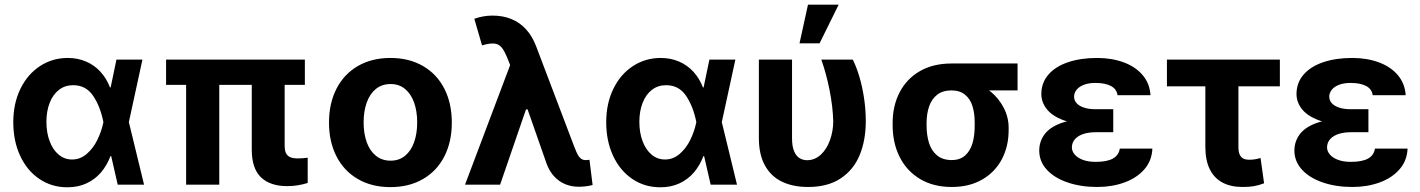

<svg xmlns="http://www.w3.org/2000/svg" viewBox="-20 -783 6021 814"><path d="M36.3 -265.2Q36.3 -344.3 66.6 -406.5Q97 -468.6 149.8 -503Q202.5 -537.3 267.2 -537.3Q309.5 -537.3 344.9 -522.1Q380.3 -506.9 405.9 -478.8Q431.6 -450.8 446.5 -412.1H490.3L526 -266.6L590.8 0H479.1L418.1 -266.6Q405.1 -331.9 374.8 -376.8Q344.4 -421.8 290.1 -421.8Q255.4 -421.8 229.9 -402Q204.4 -382.3 190.6 -347Q176.8 -311.7 176.8 -266.2Q176.8 -220.5 190.6 -184.1Q204.3 -147.7 228.9 -127.3Q253.4 -106.8 285.4 -106.8Q320.7 -106.8 348.3 -131Q375.9 -155.2 393 -190.5Q410.2 -225.9 418.1 -263.8L473.7 -530.4H583.9L526 -263.8L490.3 -121.2H448.3Q433.5 -81.9 408.5 -52.4Q383.5 -22.9 347.3 -5.9Q311.1 11.2 264.8 11Q198.6 10.8 146.7 -24.5Q94.7 -59.7 65.5 -122.4Q36.3 -185.1 36.3 -265.2Z M1272.5 -423.3H684.1V-530.4H1272.5ZM909.6 0H769.1V-530.4H909.6ZM1186.8 -530.4V-164.7Q1187 -143.6 1193.2 -132.3Q1199.4 -121 1211.5 -116.2Q1223.5 -111.3 1243.1 -111.3Q1255.6 -111.3 1264.5 -112.3Q1273.4 -113.3 1284.5 -114.3V-7.3L1283.1 -6.9Q1262.9 -0.7 1241.9 2.7Q1220.9 6.1 1197.4 6.1Q1125.6 6.1 1086.6 -31.1Q1047.6 -68.2 1047.4 -147.9V-530.4Z M1374.8 -263.2Q1374.8 -344.9 1406.6 -406.9Q1438.3 -468.9 1497.3 -503.1Q1556.2 -537.3 1635.3 -537.3Q1714.4 -537.3 1773.3 -503.1Q1832.3 -468.9 1863.9 -406.9Q1895.5 -344.9 1895.5 -263.2Q1895.5 -181.9 1863.9 -120Q1832.3 -58.1 1773.3 -23.9Q1714.4 10.3 1635.3 10.3Q1556.2 10.3 1497.3 -23.9Q1438.3 -58.1 1406.6 -120Q1374.8 -181.9 1374.8 -263.2ZM1748.7 -264Q1748.7 -311.1 1735.7 -347.9Q1722.7 -384.7 1697.4 -405.7Q1672.1 -426.7 1636.1 -426.7Q1599.3 -426.7 1573.6 -405.9Q1547.9 -385.1 1534.7 -348.2Q1521.6 -311.3 1521.6 -264Q1521.6 -216.9 1534.7 -180.2Q1547.9 -143.6 1573.6 -122.7Q1599.3 -101.8 1636.1 -101.8Q1672.1 -101.8 1697.4 -122.7Q1722.7 -143.6 1735.7 -180.3Q1748.7 -217.1 1748.7 -264Z M2298.2 -86.8 2206.9 -347.4 2150.2 -489 2130.2 -538.7Q2117.7 -569.4 2105.5 -583.2Q2093.2 -597 2074.5 -598.5Q2055.7 -599.9 2023.6 -590.7L1990.9 -703.3Q2009 -710 2028.2 -713.4Q2047.4 -716.9 2068.5 -716.9Q2112.3 -716.9 2148.2 -702.2Q2184.1 -687.5 2210.4 -658.5Q2236.7 -629.5 2252.6 -587.8L2415.2 -159.5Q2415.6 -158.2 2416.3 -156.9Q2424.1 -136.3 2430.3 -125.6Q2436.5 -114.9 2444.2 -109.6Q2452 -104.2 2464.1 -104.2Q2466.1 -104.2 2468.2 -104.4Q2470.3 -104.5 2472.4 -104.9Q2475.4 -105.1 2479.1 -105.6L2492.4 1.2Q2481.8 4.4 2465.5 6.6Q2449.1 8.8 2434.7 8.8Q2402.9 8.8 2376.4 -2.1Q2350 -13 2330.1 -34.4Q2310.2 -55.7 2298.2 -86.8ZM2161.8 -557.5 2251.4 -319.2H2210L2100.2 0H1951.5Z M2550.1 -265.2Q2550.1 -344.3 2580.4 -406.5Q2610.8 -468.6 2663.6 -503Q2716.3 -537.3 2781 -537.3Q2823.3 -537.3 2858.7 -522.1Q2894.1 -506.9 2919.7 -478.8Q2945.4 -450.8 2960.3 -412.1H3004.1L3039.8 -266.6L3104.6 0H2992.9L2931.9 -266.6Q2918.9 -331.9 2888.6 -376.8Q2858.3 -421.8 2804 -421.8Q2769.2 -421.8 2743.7 -402Q2718.2 -382.3 2704.4 -347Q2690.6 -311.7 2690.6 -266.2Q2690.6 -220.5 2704.4 -184.1Q2718.1 -147.7 2742.7 -127.3Q2767.2 -106.8 2799.2 -106.8Q2834.5 -106.8 2862.1 -131Q2889.7 -155.2 2906.8 -190.5Q2924 -225.9 2931.9 -263.8L2987.6 -530.4H3097.7L3039.8 -263.8L3004.1 -121.2H2962.1Q2947.3 -81.9 2922.3 -52.4Q2897.3 -22.9 2861.1 -5.9Q2824.9 11.2 2778.6 11Q2712.4 10.8 2660.5 -24.5Q2608.5 -59.7 2579.3 -122.4Q2550.1 -185.1 2550.1 -265.2Z M3337.9 -530.4V-196.6Q3337.9 -163.2 3346.5 -142.4Q3355.1 -121.7 3369.3 -112.8Q3383.4 -103.8 3401.7 -103.8Q3434.5 -103.8 3459.8 -127.2Q3485.1 -150.7 3498.7 -188.7Q3512.4 -226.7 3512.6 -269.3Q3510.7 -331.5 3497.1 -400.7Q3483.4 -469.9 3462 -530.4H3595.4Q3610.5 -500.6 3623.2 -458.5Q3635.8 -416.4 3643.2 -367.2Q3650.6 -317.9 3650.6 -269.3Q3650.4 -188.1 3624.7 -125.6Q3598.9 -63.1 3544.2 -26.7Q3489.5 9.7 3406 9.7Q3341.8 9.7 3295.3 -12.7Q3248.8 -35 3223.1 -81.4Q3197.3 -127.8 3197.3 -198V-530.4ZM3405.5 -763.1H3535.5L3454.6 -599.2H3369.6Z M4013.9 -513.8Q4019.9 -511.5 4025.8 -505.6Q4031.8 -499.8 4039.6 -491.7Q4047.8 -479 4056.5 -469Q4065.3 -459.1 4078.1 -449.7Q4090.8 -440.2 4108.4 -434.9Q4146.6 -422.3 4180.9 -393.8Q4215.2 -365.3 4235.7 -325.4Q4256.2 -285.5 4256.2 -241.7V-232Q4256.4 -163.6 4227.9 -108.9Q4199.4 -54.1 4144.7 -22.2Q4090.1 9.7 4015.2 9.7Q3936.9 9.7 3880.4 -24.3Q3823.9 -58.3 3794.3 -117.3Q3764.6 -176.4 3764.4 -251.4V-262.4Q3764.6 -334.7 3794.1 -391.6Q3823.5 -448.6 3879.6 -481.2Q3935.8 -513.8 4013.9 -513.8ZM4015.2 -104.4Q4050 -104.4 4071.7 -123.8Q4093.4 -143.2 4103 -175.8Q4112.5 -208.3 4112.3 -251.4V-262.4Q4112.5 -301.9 4103 -332.8Q4093.4 -363.6 4071.2 -381.7Q4049 -399.7 4013.9 -399.7Q3977 -399.7 3953.6 -381.7Q3930.3 -363.6 3919.4 -332.7Q3908.5 -301.7 3908.3 -262.4V-251.4Q3908.5 -208.1 3919 -175.7Q3929.5 -143.2 3953.2 -123.8Q3976.9 -104.4 4015.2 -104.4ZM4294 -399.7H4013.9V-513.8H4294Z M4699.7 -277.8V-222.4H4624.9Q4597 -222.4 4574.5 -215.5Q4552 -208.6 4538.3 -193.9Q4524.5 -179.2 4524.3 -158.3Q4524.5 -141.5 4536.5 -127.6Q4548.6 -113.6 4571.1 -105.2Q4593.7 -96.8 4625 -96.8Q4673.4 -96.8 4698.4 -110.9Q4723.4 -125.1 4727.5 -153.1H4865.6Q4863.4 -101.5 4831.4 -64.9Q4799.3 -28.3 4746.8 -9.3Q4694.4 9.7 4631.8 9.7Q4562.6 9.7 4506.7 -9.3Q4450.8 -28.2 4418.4 -63.2Q4386.1 -98.2 4385.9 -144.4Q4386.1 -183.4 4408.3 -213.3Q4430.6 -243.2 4477 -260.5Q4523.5 -277.8 4594.5 -277.8ZM4394.8 -384.3Q4395 -432.5 4425.1 -467Q4455.2 -501.6 4508.6 -519.4Q4561.9 -537.3 4631.2 -537.3Q4694 -537.3 4744.6 -518.4Q4795.3 -499.5 4825.1 -463.7Q4854.9 -427.9 4857.5 -379.3H4717.8Q4714.3 -405.4 4690 -418.4Q4665.6 -431.4 4624.2 -431.4Q4595.7 -431.4 4575.4 -423.6Q4555 -415.8 4544.4 -402.5Q4533.8 -389.2 4533.6 -373.4Q4533.8 -357 4544.7 -345.2Q4555.6 -333.3 4576 -326.7Q4596.4 -320 4624.9 -320H4699.7V-257.3H4594.5Q4528.9 -257.3 4484 -275.1Q4439.1 -292.9 4417 -321.5Q4395 -350.1 4394.8 -384.3Z M5406.1 -417.1H4927.3V-530.4H5406.1ZM5230.4 -530.4V-159.5Q5230.4 -139 5236 -127.2Q5241.6 -115.4 5251.4 -110.6Q5261.1 -105.8 5276.7 -105.8Q5290.6 -105.8 5301.9 -107.9Q5313.2 -109.9 5324.2 -113.2L5339.2 -5.9Q5316.1 2.9 5295.7 6.3Q5275.3 9.7 5247.9 9.7Q5197.5 9.7 5162.3 -9.3Q5127.2 -28.2 5108.7 -66Q5090.2 -103.7 5090.2 -160.6V-530.4Z M5781.5 -277.8V-222.4H5706.8Q5678.9 -222.4 5656.4 -215.5Q5633.9 -208.6 5620.1 -193.9Q5606.3 -179.2 5606.1 -158.3Q5606.3 -141.5 5618.4 -127.6Q5630.4 -113.6 5653 -105.2Q5675.5 -96.8 5706.9 -96.8Q5755.2 -96.8 5780.2 -110.9Q5805.2 -125.1 5809.3 -153.1H5947.5Q5945.3 -101.5 5913.2 -64.9Q5881.1 -28.3 5828.7 -9.3Q5776.2 9.7 5713.7 9.7Q5644.4 9.7 5588.5 -9.3Q5532.6 -28.2 5500.3 -63.2Q5467.9 -98.2 5467.7 -144.4Q5467.9 -183.4 5490.2 -213.3Q5512.4 -243.2 5558.9 -260.5Q5605.3 -277.8 5676.3 -277.8ZM5476.6 -384.3Q5476.8 -432.5 5506.9 -467Q5537.1 -501.6 5590.4 -519.4Q5643.7 -537.3 5713.1 -537.3Q5775.8 -537.3 5826.5 -518.4Q5877.1 -499.5 5906.9 -463.7Q5936.7 -427.9 5939.4 -379.3H5799.7Q5796.1 -405.4 5771.8 -418.4Q5747.5 -431.4 5706 -431.4Q5677.5 -431.4 5657.2 -423.6Q5636.9 -415.8 5626.2 -402.5Q5615.6 -389.2 5615.4 -373.4Q5615.6 -357 5626.5 -345.2Q5637.4 -333.3 5657.8 -326.7Q5678.3 -320 5706.8 -320H5781.5V-257.3H5676.3Q5610.7 -257.3 5565.9 -275.1Q5521 -292.9 5498.9 -321.5Q5476.8 -350.1 5476.6 -384.3Z"/></svg>

Font: Pretendard Variable
Style: Regular
Weight: 400
Designer: Base glyphs from Inter by Rasmus Andersson; Hangul glyphs from Noto Sans CJK(Source Han Sans) by Jang Soo-young and Kang
Foundry: Kil Hyung-jin
Version: Version 1.100;FEAKit 1.0